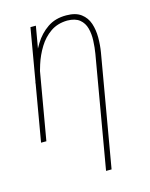

<svg xmlns="http://www.w3.org/2000/svg" viewBox="-113 -611 694 887"><g transform="rotate(-15 234.5 -167.0)"><path d="M123.5 -415 51.8 0H26.4L117.2 -528.3H143.1ZM94.2 -269.5 72.3 -271.5Q82 -313.5 97.7 -359.9Q113.3 -406.2 138.2 -446.8Q163.1 -487.3 200.7 -512.9Q238.3 -538.6 291 -538.1Q335.4 -538.1 361.1 -518.8Q386.7 -499.5 397 -468.5Q407.2 -437.5 407.2 -401.1Q407.2 -364.7 401.4 -330.6L309.1 203.6H282.7L375 -331.5Q379.9 -360.4 381.3 -392.6Q382.8 -424.8 375.5 -452.1Q368.2 -479.5 347.7 -496.3Q327.1 -513.2 288.6 -513.7Q241.7 -512.7 208.3 -489.5Q174.8 -466.3 152.1 -429.4Q129.4 -392.6 116 -350.6Q102.5 -308.6 94.2 -269.5Z"/></g></svg>

Font: Roboto Condensed Thin
Style: Italic
Weight: 250
Italic angle: -12°
Designer: Christian Robertson
Foundry: Google
Version: Version 3.008; 2023